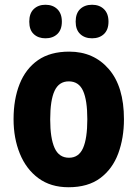

<svg xmlns="http://www.w3.org/2000/svg" viewBox="-20 -777 579 807"><path d="M501 -276Q501 -197 477 -132Q453 -67 401.5 -28.5Q350 10 268 10Q193 10 141.5 -28Q90 -66 63.5 -131Q37 -196 37 -276Q37 -360 62.5 -424Q88 -488 139.5 -524Q191 -560 271 -560Q374 -560 437.5 -486.5Q501 -413 501 -276ZM191 -275Q191 -196 209.5 -155Q228 -114 270 -114Q311 -114 329 -154.5Q347 -195 347 -276Q347 -356 329 -395.5Q311 -435 269 -435Q228 -435 209.5 -395.5Q191 -356 191 -275ZM103 -686Q103 -721 122 -739Q141 -757 171 -757Q202 -757 221 -738.5Q240 -720 240 -686Q240 -652 221 -634Q202 -616 171 -616Q141 -616 122 -633.5Q103 -651 103 -686ZM298 -686Q298 -721 317 -739Q336 -757 367 -757Q398 -757 417 -738.5Q436 -720 436 -686Q436 -652 417 -634Q398 -616 367 -616Q336 -616 317 -634Q298 -652 298 -686Z"/></svg>

Font: Noto Sans Condensed ExtraBold
Style: Regular
Weight: 800
Width: 3
Designer: Monotype Design Team
Foundry: Monotype Imaging Inc.
Version: Version 2.013; ttfautohint (v1.8.4.7-5d5b)